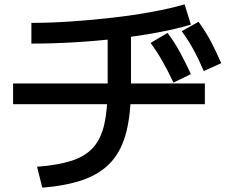

<svg xmlns="http://www.w3.org/2000/svg" viewBox="-20 -803 1040 881"><path d="M150 -38Q246 -45 309 -65.5Q372 -86 408 -126.5Q444 -167 459 -234.5Q474 -302 474 -403V-683H581V-403Q581 -283 560 -199Q539 -115 491.5 -61.5Q444 -8 366 20.5Q288 49 174 58ZM40 -325V-420H920V-325ZM124 -698Q210 -698 306 -704.5Q402 -711 497 -722Q592 -733 677 -748.5Q762 -764 827 -783L856 -690Q789 -670 703.5 -654Q618 -638 521.5 -626.5Q425 -615 323.5 -609Q222 -603 124 -603ZM776 -424Q750 -479 725.5 -522Q701 -565 671 -606L749 -652Q781 -609 806 -563Q831 -517 856 -463ZM915 -477Q891 -533 867 -576.5Q843 -620 814 -660L891 -703Q923 -659 947.5 -613Q972 -567 995 -513Z"/></svg>

Font: M PLUS 1 Thin Medium
Style: Regular
Weight: 500
Version: Version 1.001